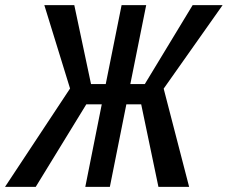

<svg xmlns="http://www.w3.org/2000/svg" viewBox="-44 -731 891 751"><path d="M508.3 -322.8H450.2L385.7 0H289.6L354 -322.8H293.5L95.7 0H-24.4L230 -384.8L129.4 -710.9H246.6L312 -402.3H369.6L431.6 -710.9H527.8L465.8 -402.3H522.5L709.5 -710.9H826.7L596.2 -384.3L695.8 0H575.7Z"/></svg>

Font: RobotoCondensed-Italic
Style: Italic
Weight: 400
Designer: Google
Version: Version 1.200311; 2013